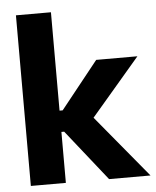

<svg xmlns="http://www.w3.org/2000/svg" viewBox="-53 -797 683 843"><g transform="rotate(-5 288.0 -376.0)"><path d="M48.8 -752H203.1V-318.4H216.8L382.8 -526.4H564.5L349.1 -274.4L576.2 0H393.6L215.3 -224.6H203.1V0H48.8Z"/></g></svg>

Font: Reddit Sans Vanilla ExtraBold
Style: Regular
Weight: 800
Designer: Stephen Hutchings
Foundry: Reddit
Version: Version 1.013